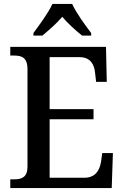

<svg xmlns="http://www.w3.org/2000/svg" viewBox="-20 -951 627 971"><path d="M149 -784V-771H194C226 -797 267 -833 295 -866C322 -833 364 -796 395 -771H441V-784C412 -822 365 -886 345 -931H245C225 -886 177 -822 149 -784ZM32 0H545L551 -177H497L491 -133C484 -89 462 -52 406 -52H231V-348H453V-399H231V-662H382C437 -662 457 -626 461 -581L466 -537H520L516 -714H32V-670H51C89 -670 119 -661 119 -601V-108C119 -55 90 -44 52 -44H32Z"/></svg>

Font: Noto Serif Ethiopic SemiCondensed Medium
Style: Regular
Weight: 500
Width: 4
Designer: Monotype Design Team
Foundry: Monotype Imaging Inc.
Version: Version 2.102